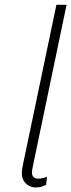

<svg xmlns="http://www.w3.org/2000/svg" viewBox="-20 -782 301 811"><path d="M218.3 -761.7H261.2L120.1 -85.9Q119.6 -83 118.7 -78.6Q117.7 -74.2 116.9 -69.8Q116.2 -65.4 115.7 -61.8Q115.2 -58.1 115.2 -57.1Q114.3 -40 122.1 -33.7Q129.9 -27.3 141.1 -27.3Q149.9 -27.3 159.7 -29.5Q169.4 -31.7 178.7 -35.2L174.8 -1.5Q170.4 1 159.4 5.4Q148.4 9.8 129.9 9.8Q120.6 9.8 110.6 6.3Q100.6 2.9 92 -4.4Q83.5 -11.7 77.9 -22.5Q72.3 -33.2 72.3 -47.9Q72.3 -59.1 74.2 -71Q76.2 -83 77.1 -87.4Z"/></svg>

Font: Ufes Sans Thin
Style: Italic
Weight: 100
Designer: Ricardo Esteves & Thais Bronze
Foundry: ProDesignUfes - Ricardo Esteves, Thais Bronze
Version: Version 2.0